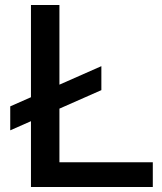

<svg xmlns="http://www.w3.org/2000/svg" viewBox="-20 -749 650 769"><path d="M104 0V-729H218V-73L193 -99H592V0ZM21 -227V-323L386 -484V-388Z"/></svg>

Font: Mona Sans SemiExpanded Medium
Style: Regular
Weight: 500
Width: 6
Designer: Deni Anggara
Foundry: GitHub
Version: Version 2.000